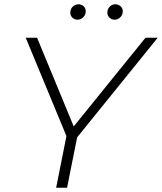

<svg xmlns="http://www.w3.org/2000/svg" viewBox="-20 -876 756 896"><path d="M242 0 290 -241 100 -700H153L324 -286L659 -700H716L340 -235L293 0ZM515 -784Q501 -784 491 -793.5Q481 -803 481 -817Q481 -834 492 -845Q503 -856 518 -856Q532 -856 542.5 -847Q553 -838 553 -823Q553 -807 541.5 -795.5Q530 -784 515 -784ZM342 -784Q328 -784 318 -793.5Q308 -803 308 -817Q308 -834 319.5 -845Q331 -856 346 -856Q360 -856 370 -847Q380 -838 380 -823Q380 -807 368.5 -795.5Q357 -784 342 -784Z"/></svg>

Font: Montserrat Thin Light
Style: Italic
Weight: 300
Italic angle: -11.3°
Version: Version 9.000